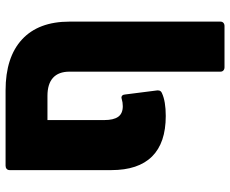

<svg xmlns="http://www.w3.org/2000/svg" viewBox="-90 -532 845 706"><g transform="rotate(-90 333.0 -178.5)"><path d="M354 -581Q476 -581 541.5 -520.5Q607 -460 607 -346V209Q607 216 602.5 220Q598 224 591 224H439Q432 224 427.5 220Q423 216 423 209V-346Q423 -386 400.5 -406.5Q378 -427 334 -427H245V-218Q245 -184 257 -167Q269 -150 296 -150Q310 -150 323 -154L327 -155Q338 -155 339 -142L354 -24V-20Q354 -10 344 -6Q314 8 260 8Q161 8 111 -42.5Q61 -93 61 -192V-566Q61 -573 65.5 -577Q70 -581 77 -581Z"/></g></svg>

Font: LINE Seed Sans TH App ExtraBold
Style: Regular
Weight: 800
Designer: Dalton Maag Ltd | Thai characters by Cadson Demak Co.,Ltd.
Foundry: Dalton Maag Ltd
Version: Version 1.003